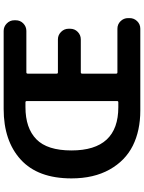

<svg xmlns="http://www.w3.org/2000/svg" viewBox="110 -890 780 1040"><g transform="rotate(-90 500.0 -370.0)"><path d="M921.9 -57.6Q921.9 -34.2 905.3 -17.1Q888.7 0 864.3 0H421.9Q312.5 0 231 -40.5Q149.4 -81.1 101.6 -166.5Q53.7 -252 53.7 -373Q53.7 -554.7 155.3 -647.5Q256.8 -740.2 429.7 -740.2H852.5Q876 -740.2 893.1 -723.1Q910.2 -706.1 910.2 -682.6V-674.8Q910.2 -650.4 893.1 -633.8Q876 -617.2 852.5 -617.2H627.9Q621.1 -617.2 621.1 -609.4V-453.1Q621.1 -446.3 627.9 -446.3H806.6Q830.1 -446.3 847.2 -429.2Q864.3 -412.1 864.3 -388.7V-379.9Q864.3 -355.5 847.2 -338.9Q830.1 -322.3 806.6 -322.3H627.9Q621.1 -322.3 621.1 -314.5V-130.9Q621.1 -124 627.9 -124H864.3Q888.7 -124 905.3 -106.9Q921.9 -89.8 921.9 -66.4ZM439.5 -119.1H465.8Q472.7 -119.1 472.7 -126V-614.3Q472.7 -622.1 465.8 -622.1H439.5Q326.2 -622.1 265.6 -563Q205.1 -503.9 205.1 -373Q205.1 -119.1 439.5 -119.1Z"/></g></svg>

Font: Gen Jyuu Gothic Bold
Style: Bold
Weight: 700
Designer: [Source Han Sans]
Ryoko NISHIZUKA  (kana & ideographs); Paul D. Hunt (Latin, Greek & Cyrillic); Wenlong ZHANG  (bopomofo
Version: Version 1.002.20150607